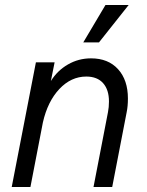

<svg xmlns="http://www.w3.org/2000/svg" viewBox="-20 -750 589 770"><path d="M417 -343Q417 -390 393.5 -416.5Q370 -443 326 -443Q265 -443 218 -393Q171 -343 152 -259L102 0H27L124 -500H199L184 -425Q210 -467 252.5 -491.5Q295 -516 345 -516Q414 -516 453.5 -472.5Q493 -429 493 -355Q493 -324 488 -300L430 0H355L413 -300Q417 -320 417 -343ZM496 -730 377 -580H314L403 -730Z"/></svg>

Font: MedMera Sans
Style: Italic
Weight: 400
Italic angle: -11°
Designer: Kasper Nordkvist
Foundry: UNCUT.wtf
Version: Version 1.300